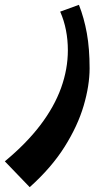

<svg xmlns="http://www.w3.org/2000/svg" viewBox="-100 -420 446 795"><path d="M23 355 -80 248Q9.2 174.2 67 98.1Q124.8 22 152.9 -55.9Q181 -133.8 181 -212Q181 -254.5 173.2 -294.6Q165.5 -334.8 149.2 -371.8L226.8 -400Q248.2 -345.8 259.6 -282.4Q271 -219 271 -137.2Q271 -66.2 246.5 17.4Q222 101 167.6 187.6Q113.2 274.2 23 355Z"/></svg>

Font: Marhey Light
Style: Regular
Weight: 300
Designer: Nur Syamsi & Bustanul Arifin
Foundry: Namelatype
Version: Version 1.000